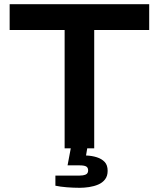

<svg xmlns="http://www.w3.org/2000/svg" viewBox="-20 -707 757 915"><path d="M288 0V-564H26V-687H691V-564H429V0ZM360 188Q330 188 298.5 185.5Q267 183 244 178V130H356Q376 130 388 125Q400 120 400 105Q400 92 391 86.5Q382 81 358 81H302L321 -20H399L390 34Q418 35 441.5 42.5Q465 50 479 65Q493 80 493 107Q493 132 480.5 148Q468 164 448 172.5Q428 181 404.5 184.5Q381 188 360 188Z"/></svg>

Font: Archivo SemiExpanded SemiBold
Style: Regular
Weight: 600
Width: 6
Designer: Hector Gatti
Foundry: Omnibus-Type
Version: Version 2.001